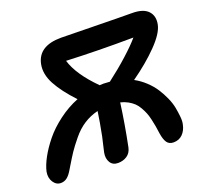

<svg xmlns="http://www.w3.org/2000/svg" viewBox="-146 -849 1057 1000"><g transform="rotate(-20 382.0 -348.5)"><path d="M345.2 8.8Q315.9 8.8 302.5 -13.4Q289.1 -35.6 294.9 -66.9Q296.9 -78.1 304.2 -107.7Q311.5 -137.2 314 -149.9Q329.1 -226.1 336.9 -282.2Q294.9 -272 259.3 -249.3Q223.6 -226.6 192.9 -189Q162.1 -151.4 145.8 -127Q129.4 -102.5 101.6 -56.2Q96.7 -47.9 94.2 -43.9Q79.1 -18.1 64 -6.6Q48.8 4.9 29.8 4.9Q4.4 4.9 -11.2 -19Q-26.9 -43 -21 -76.2Q-13.7 -109.4 8.3 -149.9Q30.3 -190.4 64.7 -232.9Q99.1 -275.4 150.6 -314.2Q202.1 -353 259.8 -376Q195.3 -444.3 164.3 -502.2Q133.3 -560.1 144 -612.8Q163.1 -706.1 288.1 -706.1Q308.6 -706.1 465.3 -703.1Q622.1 -700.2 680.2 -700.2Q741.7 -700.2 768.3 -671.9Q794.9 -643.6 785.2 -597.2Q775.9 -552.2 715.8 -490.7Q655.8 -429.2 570.8 -369.1Q603 -351.6 630.1 -326.2Q657.2 -300.8 674.8 -273.4Q692.4 -246.1 705.8 -216.1Q719.2 -186 724.4 -158.9Q729.5 -131.8 731.9 -106.4Q734.4 -81.1 730 -64Q723.6 -32.7 703.9 -12.9Q684.1 6.8 653.8 6.8Q629.4 6.8 617.4 -10.3Q605.5 -27.3 600.1 -63Q596.7 -88.4 594 -104.5Q591.3 -120.6 585.9 -143.8Q580.6 -167 574.2 -182.6Q567.9 -198.2 557.6 -216.3Q547.4 -234.4 534.7 -246.3Q522 -258.3 503.7 -268.6Q485.4 -278.8 462.9 -284.2Q447.3 -168.5 422.9 -48.8Q416.5 -19.5 395 -5.4Q373.5 8.8 345.2 8.8ZM414.1 -405.8Q426.8 -405.8 449.2 -403.8Q510.3 -450.2 562.5 -497.3Q614.7 -544.4 643.1 -578.1Q445.3 -576.2 272 -584Q296.4 -501.5 393.1 -404.8Q399.9 -405.8 414.1 -405.8Z"/></g></svg>

Font: Shantell Sans Normal
Style: Italic
Weight: 600
Italic angle: -11.31°
Designer: Stephen Nixon, Anya Danilova, Shantell Martin
Foundry: Arrow Type
Version: Version 1.006;[559af2be0]